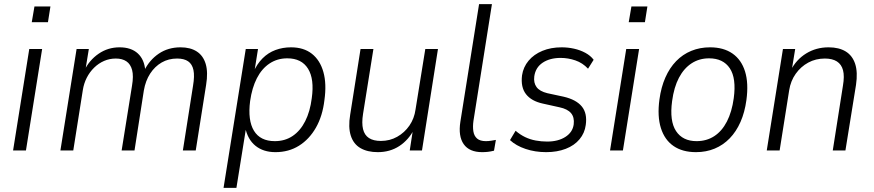

<svg xmlns="http://www.w3.org/2000/svg" viewBox="-20 -725 4212 925"><path d="M133 -618 146 -694H223L211 -618ZM43 0 121 -489H183L105 0Z M271 0 349 -489H408L391 -385H386Q410 -435 455 -466Q500 -497 556 -497Q612 -497 644 -467.5Q676 -438 680 -384L675 -385Q700 -436 745 -466.5Q790 -497 850 -497Q897 -497 928 -477Q959 -457 971 -417Q983 -377 973 -316L923 0H861L910 -312Q918 -359 912 -387.5Q906 -416 886.5 -429.5Q867 -443 833 -443Q792 -443 759 -424Q726 -405 703.5 -370.5Q681 -336 673 -289L628 0H566L616 -312Q624 -359 616.5 -387.5Q609 -416 589 -429.5Q569 -443 538 -443Q508 -443 481.5 -431.5Q455 -420 433.5 -399Q412 -378 398 -350.5Q384 -323 379 -291L333 0Z M1057 180 1164 -489H1223L1205 -376H1200Q1218 -417 1245 -444Q1272 -471 1307 -484Q1342 -497 1382 -497Q1443 -497 1482.5 -466Q1522 -435 1538 -378Q1554 -321 1543 -243Q1534 -166 1502 -110Q1470 -54 1420.5 -23Q1371 8 1307 8Q1249 8 1211 -22.5Q1173 -53 1161 -112H1166L1119 180ZM1304 -45Q1353 -45 1390 -70Q1427 -95 1450.5 -141.5Q1474 -188 1482 -252Q1495 -344 1464 -394Q1433 -444 1364 -444Q1316 -444 1278.5 -419Q1241 -394 1217.5 -348Q1194 -302 1185 -238Q1173 -145 1203.5 -95Q1234 -45 1304 -45Z M1800 8Q1750 8 1716.5 -11.5Q1683 -31 1670 -71.5Q1657 -112 1667 -172L1717 -489H1779L1729 -176Q1722 -132 1729 -103Q1736 -74 1757.5 -60Q1779 -46 1815 -46Q1858 -46 1893.5 -66Q1929 -86 1952.5 -120Q1976 -154 1982 -198L2029 -489H2090L2013 0H1954L1970 -104H1976Q1949 -51 1904 -21.5Q1859 8 1800 8Z M2303 8Q2241 8 2214 -30.5Q2187 -69 2198 -139L2288 -705H2350L2261 -143Q2257 -115 2260.5 -92.5Q2264 -70 2278.5 -57.5Q2293 -45 2321 -45Q2333 -45 2346 -47Q2359 -49 2369 -51L2360 1Q2344 5 2330.5 6.5Q2317 8 2303 8Z M2611 8Q2558 8 2512 -7.5Q2466 -23 2437 -50L2464 -95Q2486 -76 2510 -64.5Q2534 -53 2561 -48Q2588 -43 2616 -43Q2669 -43 2704 -65.5Q2739 -88 2744 -126Q2748 -160 2731 -180Q2714 -200 2676 -208L2595 -226Q2540 -238 2514 -271.5Q2488 -305 2495 -362Q2501 -402 2526.5 -432.5Q2552 -463 2593 -480Q2634 -497 2686 -497Q2716 -497 2745.5 -490.5Q2775 -484 2800 -470.5Q2825 -457 2840 -437L2813 -394Q2787 -422 2752 -434Q2717 -446 2681 -446Q2629 -446 2594.5 -423Q2560 -400 2554 -357Q2550 -326 2565 -305.5Q2580 -285 2617 -276L2696 -259Q2756 -245 2783 -212Q2810 -179 2802 -123Q2797 -84 2772 -54Q2747 -24 2705.5 -8Q2664 8 2611 8Z M3009 -618 3022 -694H3099L3087 -618ZM2919 0 2997 -489H3059L2981 0Z M3333 8Q3268 8 3225 -21.5Q3182 -51 3164 -108Q3146 -165 3157 -246Q3165 -305 3185.5 -351.5Q3206 -398 3237.5 -430.5Q3269 -463 3310.5 -480Q3352 -497 3401 -497Q3466 -497 3509 -467Q3552 -437 3569.5 -380.5Q3587 -324 3576 -243Q3568 -184 3547.5 -137.5Q3527 -91 3495.5 -58.5Q3464 -26 3423 -9Q3382 8 3333 8ZM3336 -45Q3384 -45 3421 -69Q3458 -93 3482 -139.5Q3506 -186 3515 -252Q3528 -348 3496 -396Q3464 -444 3396 -444Q3349 -444 3312 -420Q3275 -396 3251 -350.5Q3227 -305 3218 -238Q3205 -142 3237 -93.5Q3269 -45 3336 -45Z M3674 0 3752 -489H3811L3794 -385H3789Q3816 -438 3864 -467.5Q3912 -497 3972 -497Q4022 -497 4054.5 -477Q4087 -457 4100 -417Q4113 -377 4104 -316L4053 0H3992L4041 -312Q4049 -358 4041.5 -386.5Q4034 -415 4012 -429Q3990 -443 3954 -443Q3910 -443 3874 -423.5Q3838 -404 3813.5 -369.5Q3789 -335 3782 -290L3736 0Z"/></svg>

Font: Nunito Sans 10pt SemiCondensed Light
Style: Italic
Weight: 300
Width: 4
Italic angle: -9°
Designer: Vernon Adams
Foundry: Vernon Adams
Version: Version 3.101;gftools[0.9.27]